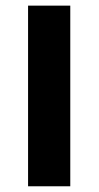

<svg xmlns="http://www.w3.org/2000/svg" viewBox="-20 -651 345 671"><path d="M78.1 -631.3H225.6V0H78.1Z"/></svg>

Font: Viking Open Sans
Style: Bold
Weight: 700
Foundry: Ascender Corporation
Version: Version 2.001